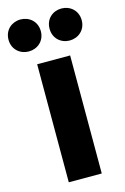

<svg xmlns="http://www.w3.org/2000/svg" viewBox="-213 -1047 735 1125"><g transform="rotate(-15 155.0 -484.5)"><path d="M258 13H58V-703H258ZM129 -885C129 -825 83 -788 31 -788C-21 -788 -67 -825 -67 -885C-67 -945 -21 -982 31 -982C83 -982 129 -945 129 -885ZM377 -885C377 -825 331 -788 279 -788C227 -788 182 -825 182 -885C182 -945 227 -982 279 -982C331 -982 377 -945 377 -885Z"/></g></svg>

Font: Repo Black
Style: Regular
Weight: 900
Designer: Stefan Peev
Foundry: Context Ltd
Version: Version 1.502